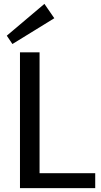

<svg xmlns="http://www.w3.org/2000/svg" viewBox="-20 -970 519 990"><path d="M161 -77H471V0H83V-700H184V-17ZM260 -876 44 -743 15 -786 209 -950Z"/></svg>

Font: Pathway Extreme 28pt Medium
Style: Regular
Weight: 500
Designer: Eduardo Rodriguez Tunni
Foundry: Eduardo Rodriguez Tunni
Version: Version 1.001;gftools[0.9.26]